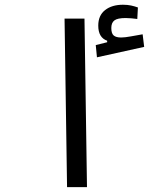

<svg xmlns="http://www.w3.org/2000/svg" viewBox="-20 -770 626 790"><path d="M255.9 0 245.6 -693.4H327.6L337.9 0ZM378.9 -534.2 374 -584.5 420.9 -596.2V-602.5Q384.3 -615.2 384.3 -664.6Q384.3 -706.5 412.4 -728.5Q440.4 -750.5 485.8 -750.5Q504.9 -750.5 519.5 -747.3Q534.2 -744.1 547.4 -739.3L544.9 -691.9Q533.2 -693.4 520.8 -694.6Q508.3 -695.8 497.1 -695.8Q463.4 -695.8 450.7 -686Q438 -676.3 438 -654.8Q438 -632.3 447.8 -624Q457.5 -615.7 478.5 -615.7Q493.7 -615.7 519 -620.4Q544.4 -625 566.9 -628.9L573.2 -577.1Z"/></svg>

Font: Cascadia Code PL SemiLight
Style: Regular
Weight: 350
Monospace: yes
Designer: Aaron Bell
Foundry: Saja Typeworks
Version: Version 2404.023; ttfautohint (v1.8.4)